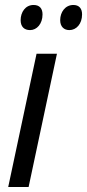

<svg xmlns="http://www.w3.org/2000/svg" viewBox="-20 -752 350 772"><path d="M101 -631C128 -631 151 -656 151 -694C151 -718 139 -732 115 -732C82 -732 63 -703 63 -671C63 -645 77 -631 101 -631ZM259 -631C287 -631 310 -656 310 -694C310 -718 298 -732 275 -732C242 -732 222 -703 222 -671C222 -645 237 -631 259 -631ZM13 0H95L209 -536H127Z"/></svg>

Font: Noto Sans Display SemiCondensed
Style: Italic
Weight: 400
Width: 4
Italic angle: -12°
Designer: Monotype Design Team
Foundry: Monotype Imaging Inc.
Version: Version 1.900